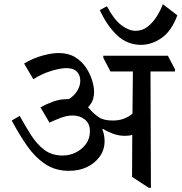

<svg xmlns="http://www.w3.org/2000/svg" viewBox="-20 -886 866 916"><path d="M309 -71Q244 -71 195.5 -103.5Q147 -136 109 -190.5Q71 -245 36 -311L74 -333Q100 -286 127.5 -242.5Q155 -199 191 -171.5Q227 -144 279 -144Q312 -144 341.5 -158.5Q371 -173 390 -199Q409 -225 409 -260Q409 -297 384.5 -316Q360 -335 327 -335Q299 -335 269 -323.5Q239 -312 216 -301L173 -374Q200 -389 232.5 -401Q265 -413 299 -413Q304 -413 308 -413Q335 -430 349 -453.5Q363 -477 363 -501Q363 -527 347 -544Q331 -561 296 -561Q268 -561 224 -547.5Q180 -534 139 -508L95 -583Q139 -609 183.5 -621Q228 -633 260 -633Q306 -633 338 -613.5Q370 -594 390 -564Q410 -534 419.5 -502.5Q429 -471 429 -447Q429 -431 424 -413Q419 -395 400 -374Q406 -369 413 -360Q430 -341 452.5 -326Q475 -311 519 -311Q574 -311 612 -344L614 -545H507L473 -610V-620H781L815 -555V-545H698L700 10H690L610 -42L611 -243Q603 -240 594 -239Q585 -238 575 -238Q547 -238 519.5 -248Q492 -258 472 -271L468 -269Q474 -255 476.5 -240.5Q479 -226 479 -213Q479 -172 456.5 -140Q434 -108 396 -89.5Q358 -71 309 -71ZM456 -838 490 -856Q524 -792 559.5 -765.5Q595 -739 627 -739Q660 -739 685.5 -759.5Q711 -780 729 -809.5Q747 -839 757 -866L826 -813Q798 -737 750.5 -704.5Q703 -672 653 -672Q587 -672 538.5 -718Q490 -764 456 -838Z"/></svg>

Font: Tiro Devanagari Sanskrit
Style: Regular
Weight: 400
Designer: Devanagari: John Hudson & Fiona Ross. Latin: John Hudson.
Foundry: Tiro Typeworks Ltd.
Version: Version 1.52